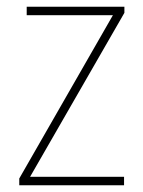

<svg xmlns="http://www.w3.org/2000/svg" viewBox="-20 -548 423 568"><path d="M347 0V-25H69L348 -510V-528H59V-503H314L37 -20V0Z"/></svg>

Font: Noto Sans Georgian SemiCondensed Thin
Style: Regular
Weight: 100
Width: 4
Designer: Monotype Design Team, Akaki Razmadze
Foundry: Google LLC
Version: Version 2.005